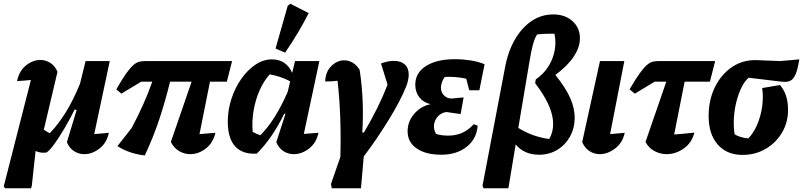

<svg xmlns="http://www.w3.org/2000/svg" viewBox="-48 -815 4287 1025"><path d="M118 190H-21L-28 180L117 -388Q97 -386 78.5 -384.5Q60 -383 43 -382Q54 -436 90.5 -465.5Q127 -495 167 -495Q195 -495 219.5 -480Q244 -465 259 -432L186 -123Q202 -111 218 -104Q264 -152 304 -217Q344 -282 379 -368L409 -489H538L455 -99Q493 -103 533 -106Q522 -52 483 -22Q444 8 402 8Q373 8 348 -7.5Q323 -23 309 -56L361 -227L351 -231Q324 -177 296 -129.5Q268 -82 243.5 -48Q219 -14 201 -1Q169 4 142 -9L122 175Z M725 15Q640 5 579 -35L655 -132Q722 -257 765 -379H706L600 -315L573 -338Q604 -393 626 -423.5Q648 -454 664.5 -468Q681 -482 695.5 -485.5Q710 -489 727 -489H1191L1163 -379H1073L1017 -99Q1038 -101 1059.5 -102.5Q1081 -104 1102 -106Q1089 -51 1050 -21.5Q1011 8 967 8Q937 8 909 -8Q881 -24 864 -57L975 -379H860Q836 -281 804.5 -184.5Q773 -88 725 15Z M1323 5Q1247 10 1207.5 -33.5Q1168 -77 1168 -165Q1168 -228 1187.5 -287.5Q1207 -347 1240.5 -394.5Q1274 -442 1316 -470Q1358 -498 1403 -498Q1480 -498 1512 -426L1527 -489H1657L1574 -100Q1597 -102 1616 -103.5Q1635 -105 1652 -106Q1641 -52 1602 -22Q1563 8 1520 8Q1491 8 1466 -7.5Q1441 -23 1427 -56L1476 -207L1470 -209Q1405 -76 1323 5ZM1301 -111Q1322 -99 1342 -93Q1422 -173 1488 -325L1501 -381Q1453 -407 1392 -418Q1360 -383 1338 -333Q1316 -283 1306 -225.5Q1296 -168 1301 -111ZM1474 -534 1423 -556 1488 -784 1502 -795 1600 -745Q1545 -637 1474 -534Z M1895 -108Q1974 -241 2021 -363L1986 -476Q2022 -490 2054 -490Q2092 -490 2113 -471Q2134 -452 2134 -416Q2134 -403 2130.5 -386.5Q2127 -370 2120 -352Q2106 -317 2082 -271Q2058 -225 2026.5 -174Q1995 -123 1961 -73Q1927 -23 1894 20L1879 190H1723L1719 167L1769 23Q1772 -83 1768.5 -184.5Q1765 -286 1754 -384Q1730 -380 1688 -380Q1690 -432 1721 -462.5Q1752 -493 1790 -493Q1813 -493 1834.5 -480.5Q1856 -468 1872 -442Q1897 -279 1886 -108Z M2308 11Q2225 11 2176.5 -22.5Q2128 -56 2128 -114Q2128 -166 2163 -207Q2198 -248 2251 -259Q2213 -267 2191 -295Q2169 -323 2169 -363Q2169 -426 2226 -462.5Q2283 -499 2381 -499Q2422 -499 2464 -492.5Q2506 -486 2539 -472L2511 -333H2457L2441 -395Q2379 -408 2326 -404Q2306 -375 2306 -346Q2306 -322 2322.5 -305.5Q2339 -289 2363 -289L2427 -295L2411 -206L2335 -217Q2307 -213 2289.5 -193.5Q2272 -174 2269 -148.5Q2266 -123 2280 -100Q2307 -91 2346 -91Q2427 -91 2481 -152L2502 -144Q2497 -74 2443.5 -31.5Q2390 11 2308 11Z M2533 190 2528 176 2648 -454Q2664 -541 2701.5 -605Q2739 -669 2791 -703.5Q2843 -738 2905 -738Q2969 -738 3008.5 -702Q3048 -666 3048 -610Q3048 -563 3015 -513Q2982 -463 2917 -415Q2972 -346 2996 -292Q3020 -238 3020 -187Q3020 -131 2995 -86Q2970 -41 2927 -15Q2884 11 2830 11Q2750 11 2705 -44L2666 190ZM2779 -489 2719 -132Q2797 -84 2884 -73Q2905 -108 2905 -154Q2905 -199 2882 -252Q2859 -305 2809 -371L2812 -391Q2864 -427 2890.5 -479.5Q2917 -532 2917 -589Q2917 -614 2912 -635Q2900 -635 2885 -635Q2847 -635 2819 -631Q2806 -610 2797 -577Q2788 -544 2779 -489Z M3287 -106Q3276 -53 3236 -22.5Q3196 8 3154 8Q3125 8 3100 -7.5Q3075 -23 3060 -56L3155 -489H3285L3209 -99Q3249 -102 3287 -106Z M3341 -315 3313 -338Q3345 -393 3367 -423.5Q3389 -454 3405.5 -468Q3422 -482 3436.5 -485.5Q3451 -489 3467 -489H3770L3742 -379H3607L3551 -97Q3578 -99 3605 -101.5Q3632 -104 3659 -107Q3645 -52 3602 -22Q3559 8 3511 8Q3478 8 3447 -8Q3416 -24 3398 -57L3509 -379H3447Z M3916 12Q3832 12 3783.5 -43.5Q3735 -99 3735 -196Q3735 -282 3769 -350.5Q3803 -419 3860.5 -457.5Q3918 -496 3990 -494L4117 -489L4219 -498Q4211 -447 4200.5 -421.5Q4190 -396 4176 -387Q4162 -378 4145 -378Q4134 -378 4124 -379L3949 -400Q3928 -383 3911.5 -350Q3895 -317 3884 -274.5Q3873 -232 3870 -186Q3867 -140 3874 -98Q3903 -80 3947 -76Q3975 -105 3994 -149Q4013 -193 4020.5 -244.5Q4028 -296 4021 -345L4116 -361Q4159 -312 4159 -229Q4159 -161 4126.5 -106.5Q4094 -52 4039 -20Q3984 12 3916 12Z"/></svg>

Font: Piazzolla
Style: Bold Italic
Weight: 700
Italic angle: -11.3°
Designer: Juan Pablo del Peral
Foundry: Huerta Tipografica
Version: Version 1.330